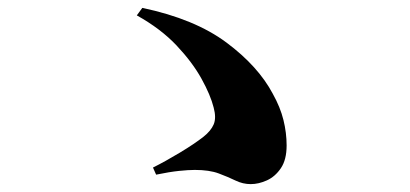

<svg xmlns="http://www.w3.org/2000/svg" viewBox="-20 -600 1040 487"><path d="M616 -133Q596 -133 577.5 -142Q559 -151 535 -160Q511 -169 474 -169Q458 -169 434 -166.5Q410 -164 376 -157L368 -175Q400 -191 436.5 -213Q473 -235 496 -253Q515 -268 522 -284.5Q529 -301 522 -327Q514 -359 491 -400.5Q468 -442 428 -484.5Q388 -527 327 -561L341 -580Q474 -552 554.5 -492Q635 -432 672 -362Q691 -328 699 -295.5Q707 -263 707 -231Q707 -195 692.5 -173.5Q678 -152 657 -142.5Q636 -133 616 -133Z"/></svg>

Font: Noto Serif JP Black
Style: Regular
Weight: 900
Designer: Ryoko NISHIZUKA 西塚涼子 (kana & ideographs); Frank Grießhammer (Latin, Greek & Cyrillic); Wenlong ZHANG 张文龙 (bopomofo); San
Foundry: Adobe
Version: Version 2.003-H1;hotconv 1.1.1;makeotfexe 2.6.0